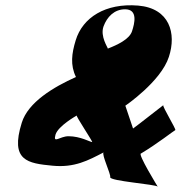

<svg xmlns="http://www.w3.org/2000/svg" viewBox="-20 -715 728 723"><path d="M62 -253C17 -109 85 -100 178 -91C261 -83 312 -111 370 -141C362 -133 398 -59 395 -48C391 -33 569 -21 574 -12C574 -12 497 -137 511 -137C573 -174 635 -223 640 -225C645 -227 590 -315 595 -319C511 -253 481 -231 481 -231L452 -317C452 -317 586 -408 616 -501C645 -589 619 -684 500 -694C377 -704 291 -649 265 -563C250 -514 244 -470 266 -425C181 -387 86 -330 62 -253ZM451 -680C500 -680 487 -627 477 -597C467 -567 422 -546 386 -532C387 -535 356 -578 370 -616C383 -651 410 -680 451 -680ZM327 -180C320 -180 283 -202 238 -202C205 -202 179 -172 189 -208C199 -241 269 -280 269 -280C265 -278 331 -180 327 -180Z"/></svg>

Font: Drag You Down
Style: Regular
Weight: 400
Designer: Robert Jablonski
Foundry: Cannot Into Space Fonts
Version: Version 0.97